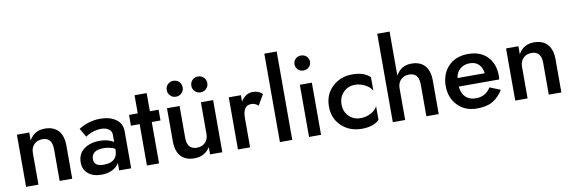

<svg xmlns="http://www.w3.org/2000/svg" viewBox="-55 -1219 4970 1668"><g transform="rotate(-10 2430.0 -385.0)"><path d="M365 -280Q365 -383 280 -383Q234 -383 206 -354.5Q178 -326 178 -280V0H69V-460H178V-389Q222 -470 316 -470Q393 -470 434.5 -424.5Q476 -379 476 -292V0H365Z M682 -136Q682 -72 767 -72Q890 -72 890 -182V-191Q845 -214 786 -214Q735 -214 708.5 -193.5Q682 -173 682 -136ZM659 -338 615 -416Q707 -471 804 -471Q890 -471 943 -433Q996 -395 996 -328V0H890V-66Q870 -30 828.5 -10Q787 10 734 10Q660 10 616.5 -26.5Q573 -63 573 -126Q573 -201 627.5 -242Q682 -283 770 -283Q836 -283 890 -252V-316Q890 -347 864 -365Q838 -383 799 -383Q725 -383 659 -338Z M1135 -620H1242V-460H1319V-365H1242V0H1135V-365H1058V-460H1135Z M1504 -180Q1504 -77 1590 -77Q1636 -77 1664 -105.5Q1692 -134 1692 -180V-460H1800V0H1692V-64Q1644 10 1553 10Q1476 10 1434.5 -35.5Q1393 -81 1393 -168V-460H1504ZM1655 -565.5Q1635 -586 1635 -615Q1635 -644 1655 -664.5Q1675 -685 1705 -685Q1735 -685 1755.5 -664.5Q1776 -644 1776 -615Q1776 -586 1755.5 -565.5Q1735 -545 1705 -545Q1675 -545 1655 -565.5ZM1438 -565.5Q1418 -586 1418 -615Q1418 -644 1438 -664.5Q1458 -685 1488 -685Q1518 -685 1538.5 -664.5Q1559 -644 1559 -615Q1559 -586 1538.5 -565.5Q1518 -545 1488 -545Q1458 -545 1438 -565.5Z M2182 -344Q2151 -369 2121 -369Q2045 -369 2045 -259V0H1938V-460H2045V-404Q2088 -470 2150 -470Q2205 -470 2235 -436Z M2308 -780H2417V0H2308Z M2569.5 -596Q2550 -615 2550 -643Q2550 -671 2569.5 -690Q2589 -709 2618 -709Q2647 -709 2667 -690Q2687 -671 2687 -643Q2687 -615 2667 -596Q2647 -577 2618 -577Q2589 -577 2569.5 -596ZM2565 -460H2671V0H2565Z M2892 -230Q2892 -165 2933 -124Q2974 -83 3035 -83Q3084 -83 3125.5 -105Q3167 -127 3185 -161V-42Q3135 10 3030 10Q2923 10 2852 -57Q2781 -124 2781 -230Q2781 -336 2852 -403Q2923 -470 3030 -470Q3131 -470 3185 -418V-299Q3167 -332 3124.5 -354.5Q3082 -377 3035 -377Q2974 -377 2933 -335Q2892 -293 2892 -230Z M3600 -280Q3600 -383 3515 -383Q3469 -383 3441 -354.5Q3413 -326 3413 -280V0H3304V-780H3413V-391Q3457 -473 3551 -473Q3628 -473 3668.5 -427.5Q3709 -382 3709 -295V0H3600Z M4164 -280Q4158 -331 4129 -359.5Q4100 -388 4050 -388Q4000 -388 3965.5 -359Q3931 -330 3924 -280ZM3922 -205Q3928 -143 3962 -111Q3996 -79 4051 -79Q4139 -79 4183 -152L4277 -114Q4239 -53 4186.5 -21.5Q4134 10 4046 10Q3941 10 3876 -57.5Q3811 -125 3811 -230Q3811 -258 3815 -279Q3830 -366 3892 -418Q3954 -470 4051 -470Q4157 -470 4219 -407Q4281 -344 4281 -235Q4281 -227 4279 -205Z M4680 -280Q4680 -383 4595 -383Q4549 -383 4521 -354.5Q4493 -326 4493 -280V0H4384V-460H4493V-389Q4537 -470 4631 -470Q4708 -470 4749.5 -424.5Q4791 -379 4791 -292V0H4680Z"/></g></svg>

Font: Renner* Medium
Style: Medium
Weight: 500
Version: Version 003.000 ; ttfautohint (v0.97) -l 8 -r 50 -G 200 -x 1